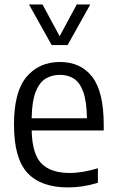

<svg xmlns="http://www.w3.org/2000/svg" viewBox="-20 -828 519 858"><path d="M283.5 9.5Q163.5 9.5 103 -55Q42.5 -119.5 42.5 -271.5Q42.5 -418 98.5 -484.5Q154.5 -551 248 -551Q340.5 -551 392 -484.8Q443.5 -418.5 443.5 -270V-245H121.5Q124 -138.5 165.8 -96.8Q207.5 -55 292.5 -55Q346.5 -55 417.5 -76V-11Q380.5 0 348.2 4.8Q316 9.5 283.5 9.5ZM248 -493.5Q211 -493.5 183 -476Q155 -458.5 138.8 -416Q122.5 -373.5 121.5 -299.5H368.5Q367.5 -373.5 352.5 -416Q337.5 -458.5 311 -476Q284.5 -493.5 248 -493.5ZM211 -626.5 109.5 -808H170L246.5 -666L323 -808H383.5L282 -626.5Z"/></svg>

Font: Encode Sans SemiCondensed SemiCondensed
Style: Regular
Weight: 400
Width: 4
Designer: Multiple Designers
Foundry: Impallari Type
Version: Version 3.000; ttfautohint (v1.8.3) -l 8 -r 50 -G 200 -x 14 